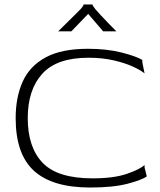

<svg xmlns="http://www.w3.org/2000/svg" viewBox="-20 -828 716 858"><path d="M383 10Q214 10 132 -64.5Q50 -139 50 -300Q50 -393 81 -462.5Q112 -532 183 -571Q254 -610 373 -610Q457 -610 522.5 -593.5Q588 -577 616 -560V-550L626 -500Q608 -515 572.5 -531Q537 -547 487 -558.5Q437 -570 375 -570Q234 -570 169 -498.5Q104 -427 104 -300Q104 -170 170.5 -100.5Q237 -31 394 -31Q489 -31 548 -51.5Q607 -72 626 -91V-80L636 -40Q615 -24 550.5 -7Q486 10 383 10ZM240 -688Q255 -703 274 -721.5Q293 -740 311 -758Q329 -776 340 -787Q348 -796 351 -801.5Q354 -807 354 -808H393Q393 -804 406 -787Q412 -780 428 -762.5Q444 -745 463.5 -725Q483 -705 500 -688H441L374 -766L299 -688Z"/></svg>

Font: Red Rose Light
Style: Regular
Weight: 300
Designer: Jaikishan Patel
Version: Version 1.001; ttfautohint (v1.8.3)